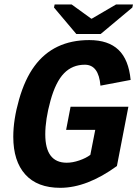

<svg xmlns="http://www.w3.org/2000/svg" viewBox="-20 -853 640 882"><path d="M256.8 9.8Q151.4 9.8 96.2 -51.5Q41 -112.8 41 -224.6Q41 -303.2 67.6 -396.2Q94.2 -489.3 138.2 -549.1Q182.1 -608.9 245.1 -638.9Q308.1 -668.9 390.1 -668.9Q477.5 -668.9 524.4 -624Q571.3 -579.1 580.1 -485.8L441.4 -459.5Q433.6 -555.7 369.6 -555.7Q312.5 -555.7 274.2 -516.4Q235.8 -477.1 211.9 -390.6Q188 -304.2 188 -235.8Q188 -105.5 286.6 -105.5Q313.5 -105.5 344.2 -116Q375 -126.5 395 -141.6L417.5 -256.3H283.7L304.2 -362.8H569.8L517.1 -90.3Q379.4 9.8 256.8 9.8ZM442.4 -696.8H330.6L228 -818.4L231 -832.5H309.1L399.4 -767.1H401.4L513.2 -832.5H590.8L587.9 -818.4Z"/></svg>

Font: Liberation Mono
Style: Bold Italic
Weight: 700
Italic angle: -12°
Monospace: yes
Designer: Steve Matteson
Foundry: Ascender Corporation
Version: Version 2.1.5